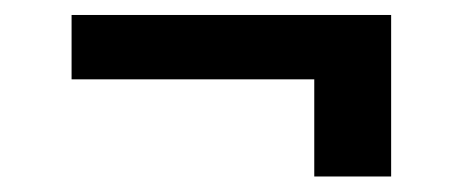

<svg xmlns="http://www.w3.org/2000/svg" viewBox="-20 -413 600 250"><path d="M73.2 -309.7H389.2V-183.2H489.3V-393.5H73.2Z"/></svg>

Font: Riot Sans 2.0
Style: Bold
Weight: 600
Designer: Rasmus Andersson
Foundry: rsms
Version: Version 3.006;hotconv 1.0.109;makeotfexe 2.5.65596